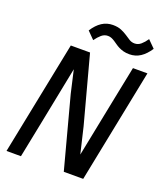

<svg xmlns="http://www.w3.org/2000/svg" viewBox="-148 -914 863 1012"><g transform="rotate(20 283.5 -408.0)"><path d="M439.5 0H330.6L224.6 -397.9L195.3 -525.9L131.3 -204.1L90.3 0H9.3L137.7 -638.2H245.6L346.7 -261.2L381.3 -115.2L449.7 -457L486.3 -638.2H567.4ZM199.2 -745.1Q221.7 -780.3 249 -798.1Q276.4 -815.9 310.1 -815.9Q338.4 -815.9 357.7 -807.6Q377 -799.3 391.6 -789.6Q406.2 -779.8 419.4 -771.5Q432.6 -763.2 449.2 -763.2Q468.8 -763.2 484.4 -776.6Q500 -790 514.2 -811L554.2 -771Q531.2 -735.8 503.9 -718Q476.6 -700.2 442.9 -700.2Q423.8 -700.2 409.4 -704.1Q395 -708 383.3 -713.9Q371.6 -719.7 362.1 -726.6Q352.5 -733.4 343.5 -739.3Q334.5 -745.1 325.2 -749Q315.9 -752.9 305.2 -752.9Q285.2 -752.9 269.5 -739.5Q253.9 -726.1 238.8 -705.1ZM0 -638.2Z"/></g></svg>

Font: Code New Roman
Style: Italic
Weight: 400
Italic angle: -11°
Monospace: yes
Designer: Sam Radian
Foundry: Code New Roman
Version: Version 1.508 October 19, 2014